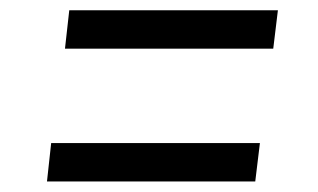

<svg xmlns="http://www.w3.org/2000/svg" viewBox="-20 -505 608 367"><path d="M112.4 -485.4H511.2L502.3 -412H104.2ZM77.8 -231.5H476.8L467.9 -158.1H69.8Z"/></svg>

Font: Merriweather 7pt Light
Style: Italic
Weight: 300
Italic angle: -7.8°
Designer: Eben Sorkin
Foundry: Eben Sorkin
Version: Version 2.200;gftools[0.9.31]